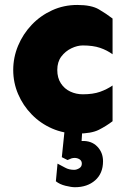

<svg xmlns="http://www.w3.org/2000/svg" viewBox="-20 -533 501 787"><path d="M296.9 14.6Q241.2 14.6 193.4 -6.3Q145.5 -27.3 109.9 -64Q74.2 -100.6 54.2 -147.5Q34.2 -194.3 34.2 -246.1Q34.2 -297.9 54.2 -345.7Q74.2 -393.6 109.9 -431.2Q145.5 -468.8 193.4 -490.7Q241.2 -512.7 296.9 -512.7Q354.5 -512.7 385.3 -494.6Q416 -476.6 441.4 -457V-310.5Q418.9 -327.1 390.1 -336.9Q361.3 -346.7 319.3 -346.7Q296.9 -346.7 272.5 -335Q248 -323.2 231.4 -301.3Q214.8 -279.3 214.8 -246.1Q214.8 -213.9 229.5 -191.4Q244.1 -168.9 268.1 -157.7Q292 -146.5 319.3 -146.5Q361.3 -146.5 390.1 -156.7Q418.9 -167 441.4 -182.6V-36.1Q416 -16.6 385.3 -1Q354.5 14.6 296.9 14.6ZM287.1 234.4Q272.5 234.4 248.5 228.5Q224.6 222.7 209 210L215.8 137.7Q231.4 145.5 247.1 154.3Q262.7 163.1 284.2 163.1Q293.9 163.1 304.7 156.7Q315.4 150.4 315.4 137.7Q315.4 126 306.2 120.1Q296.9 114.3 286.1 114.3Q279.3 114.3 272.9 116.2Q266.6 118.2 256.8 123L233.4 111.3L245.1 -2H317.4L314.5 44.9Q354.5 43 378.4 67.4Q402.3 91.8 402.3 127.9Q402.3 177.7 370.1 206.1Q337.9 234.4 287.1 234.4Z"/></svg>

Font: Sen ExtraBold
Style: Regular
Weight: 800
Version: Version 2.000;gftools[0.9.31]